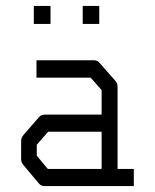

<svg xmlns="http://www.w3.org/2000/svg" viewBox="-20 -680 526 650"><path d="M324 -108V-234H143L104.5 -190V-153L142 -108ZM378 -108H433V-50H130.5Q119 -50 111.5 -59L59.5 -121Q51.5 -129.5 51.5 -142V-202Q51.5 -213.5 59.5 -223L112.5 -284Q120 -292 131.5 -292H324V-375L287 -417H103.5V-476H298Q309.5 -476 317 -467L370 -407Q378 -398.5 378 -387ZM94.5 -660H151V-599H94.5ZM260 -660H316V-599H260Z"/></svg>

Font: 3270 Nerd Font Mono SemCond
Style: Regular
Weight: 400
Monospace: yes
Version: Version 3.0.1;Nerd Fonts 3.1.1